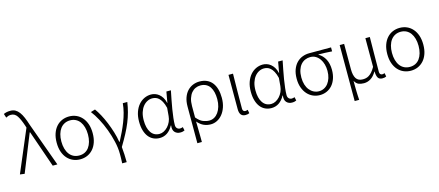

<svg xmlns="http://www.w3.org/2000/svg" viewBox="-62 -1517 5546 2425"><g transform="rotate(-15 2710.5 -304.5)"><path d="M19 0 252 -550 244 -576Q215 -664 184.5 -710.5Q154 -757 103 -757Q83 -757 67 -751.5Q51 -746 38 -738L21 -790Q37 -798 58.5 -803Q80 -808 109 -808Q146 -808 173.5 -793Q201 -778 223.5 -748Q246 -718 264.5 -674.5Q283 -631 301 -574L509 0H448L281 -481H276L79 8Z M807 13Q757 13 714 -5.5Q671 -24 639 -59.5Q607 -95 589 -147Q571 -199 571 -266Q571 -334 589 -386Q607 -438 639 -474Q671 -510 714 -528.5Q757 -547 807 -547Q857 -547 899.5 -528.5Q942 -510 974 -474Q1006 -438 1024 -386Q1042 -334 1042 -266Q1042 -199 1024 -147Q1006 -95 974 -59.5Q942 -24 899.5 -5.5Q857 13 807 13ZM807 -37Q848 -37 880 -53Q912 -69 934 -99Q956 -129 968 -171.5Q980 -214 980 -266Q980 -318 968 -360.5Q956 -403 934 -433Q912 -463 880 -479.5Q848 -496 807 -496Q766 -496 733.5 -479.5Q701 -463 678.5 -433Q656 -403 644 -360.5Q632 -318 632 -266Q632 -214 644 -171.5Q656 -129 678.5 -99Q701 -69 733.5 -53Q766 -37 807 -37Z M1303 199Q1304 180 1304.5 165Q1305 150 1305.5 136.5Q1306 123 1306 108Q1306 93 1306 73Q1306 -1 1286.5 -85.5Q1267 -170 1236.5 -252Q1206 -334 1167 -406.5Q1128 -479 1089 -529L1147 -547Q1175 -509 1204.5 -454.5Q1234 -400 1260 -336.5Q1286 -273 1307 -205Q1328 -137 1338 -72H1343Q1372 -127 1399 -183.5Q1426 -240 1448.5 -298Q1471 -356 1486.5 -415Q1502 -474 1507 -533H1566Q1556 -466 1539.5 -404.5Q1523 -343 1497.5 -280Q1472 -217 1436 -149Q1400 -81 1352 -1Q1357 46 1359.5 98.5Q1362 151 1362 199Z M1846 13Q1802 13 1765 -4Q1728 -21 1701.5 -54.5Q1675 -88 1660 -138Q1645 -188 1645 -254Q1645 -324 1664 -378.5Q1683 -433 1715.5 -470.5Q1748 -508 1790 -527.5Q1832 -547 1878 -547Q1904 -547 1930 -538.5Q1956 -530 1979.5 -511.5Q2003 -493 2021.5 -463.5Q2040 -434 2050 -391H2052L2077 -533H2136Q2125 -478 2113 -417.5Q2101 -357 2091.5 -298.5Q2082 -240 2076 -187.5Q2070 -135 2070 -95Q2070 -68 2085.5 -52.5Q2101 -37 2124 -37Q2133 -37 2143 -39.5Q2153 -42 2161 -45L2171 1Q2161 6 2147.5 9.5Q2134 13 2114 13Q2070 13 2043 -16Q2016 -45 2024 -104H2020Q1956 13 1846 13ZM1856 -38Q1886 -38 1914.5 -53Q1943 -68 1966.5 -93.5Q1990 -119 2005.5 -153.5Q2021 -188 2024 -226L2033 -331Q2020 -384 2002 -416.5Q1984 -449 1963.5 -466.5Q1943 -484 1922 -490Q1901 -496 1881 -496Q1847 -496 1815.5 -480Q1784 -464 1759.5 -433.5Q1735 -403 1720.5 -358Q1706 -313 1706 -254Q1706 -154 1745 -96Q1784 -38 1856 -38Z M2286 -281Q2286 -347 2304 -397Q2322 -447 2353 -480Q2384 -513 2425 -530Q2466 -547 2512 -547Q2567 -547 2608.5 -528Q2650 -509 2677.5 -473.5Q2705 -438 2719 -387.5Q2733 -337 2733 -275Q2733 -207 2714.5 -153.5Q2696 -100 2665.5 -63Q2635 -26 2595.5 -6.5Q2556 13 2514 13Q2466 13 2424 -5Q2382 -23 2341 -70Q2342 -32 2342.5 0.5Q2343 33 2343.5 64.5Q2344 96 2344.5 128.5Q2345 161 2345 199H2286ZM2509 -38Q2543 -38 2573 -55Q2603 -72 2625 -103Q2647 -134 2660 -177.5Q2673 -221 2673 -275Q2673 -323 2663.5 -363.5Q2654 -404 2634.5 -433.5Q2615 -463 2584 -479.5Q2553 -496 2510 -496Q2477 -496 2446.5 -482.5Q2416 -469 2393 -441.5Q2370 -414 2356 -371.5Q2342 -329 2342 -271V-123Q2386 -70 2427.5 -54Q2469 -38 2509 -38Z M2967 13Q2889 13 2889 -85V-533H2948Q2946 -417 2944.5 -303Q2943 -189 2943 -78Q2943 -57 2952.5 -47Q2962 -37 2977 -37Q2991 -37 3009 -44L3018 2Q3009 7 2996.5 10Q2984 13 2967 13Z M3307 13Q3263 13 3226 -4Q3189 -21 3162.5 -54.5Q3136 -88 3121 -138Q3106 -188 3106 -254Q3106 -324 3125 -378.5Q3144 -433 3176.5 -470.5Q3209 -508 3251 -527.5Q3293 -547 3339 -547Q3365 -547 3391 -538.5Q3417 -530 3440.5 -511.5Q3464 -493 3482.5 -463.5Q3501 -434 3511 -391H3513L3538 -533H3597Q3586 -478 3574 -417.5Q3562 -357 3552.5 -298.5Q3543 -240 3537 -187.5Q3531 -135 3531 -95Q3531 -68 3546.5 -52.5Q3562 -37 3585 -37Q3594 -37 3604 -39.5Q3614 -42 3622 -45L3632 1Q3622 6 3608.5 9.5Q3595 13 3575 13Q3531 13 3504 -16Q3477 -45 3485 -104H3481Q3417 13 3307 13ZM3317 -38Q3347 -38 3375.5 -53Q3404 -68 3427.5 -93.5Q3451 -119 3466.5 -153.5Q3482 -188 3485 -226L3494 -331Q3481 -384 3463 -416.5Q3445 -449 3424.5 -466.5Q3404 -484 3383 -490Q3362 -496 3342 -496Q3308 -496 3276.5 -480Q3245 -464 3220.5 -433.5Q3196 -403 3181.5 -358Q3167 -313 3167 -254Q3167 -154 3206 -96Q3245 -38 3317 -38Z M3941 13Q3894 13 3852 -5Q3810 -23 3778 -58Q3746 -93 3727 -144.5Q3708 -196 3708 -262Q3708 -332 3727.5 -383Q3747 -434 3780 -467.5Q3813 -501 3855.5 -517Q3898 -533 3944 -533H4230V-481Q4183 -484 4141 -486Q4099 -488 4053 -488V-484Q4107 -454 4137.5 -396Q4168 -338 4168 -256Q4168 -192 4150 -141.5Q4132 -91 4101.5 -57Q4071 -23 4029.5 -5Q3988 13 3941 13ZM3941 -37Q3977 -37 4008 -52.5Q4039 -68 4061.5 -97Q4084 -126 4097 -167Q4110 -208 4110 -259Q4110 -303 4099 -343.5Q4088 -384 4066.5 -415Q4045 -446 4014 -464.5Q3983 -483 3943 -483Q3907 -483 3875 -469Q3843 -455 3819.5 -427.5Q3796 -400 3782.5 -358.5Q3769 -317 3769 -262Q3769 -210 3782 -168.5Q3795 -127 3818.5 -98Q3842 -69 3873.5 -53Q3905 -37 3941 -37Z M4343 -533H4401V-199Q4401 -122 4427.5 -80.5Q4454 -39 4514 -39Q4534 -39 4554 -43Q4574 -47 4594.5 -59.5Q4615 -72 4636 -95.5Q4657 -119 4679 -158V-533H4737Q4736 -417 4734.5 -303Q4733 -189 4733 -78Q4733 -57 4743 -47Q4753 -37 4768 -37Q4781 -37 4799 -44L4808 2Q4799 7 4787 10Q4775 13 4758 13Q4717 13 4700.5 -13Q4684 -39 4682 -97H4680Q4647 -40 4605.5 -14Q4564 12 4516 12Q4477 12 4447 0Q4417 -12 4395 -51Q4395 -7 4395.5 25Q4396 57 4396.5 85Q4397 113 4398.5 139.5Q4400 166 4402 199H4343Z M5130 13Q5080 13 5037 -5.5Q4994 -24 4962 -59.5Q4930 -95 4912 -147Q4894 -199 4894 -266Q4894 -334 4912 -386Q4930 -438 4962 -474Q4994 -510 5037 -528.5Q5080 -547 5130 -547Q5180 -547 5222.5 -528.5Q5265 -510 5297 -474Q5329 -438 5347 -386Q5365 -334 5365 -266Q5365 -199 5347 -147Q5329 -95 5297 -59.5Q5265 -24 5222.5 -5.5Q5180 13 5130 13ZM5130 -37Q5171 -37 5203 -53Q5235 -69 5257 -99Q5279 -129 5291 -171.5Q5303 -214 5303 -266Q5303 -318 5291 -360.5Q5279 -403 5257 -433Q5235 -463 5203 -479.5Q5171 -496 5130 -496Q5089 -496 5056.5 -479.5Q5024 -463 5001.5 -433Q4979 -403 4967 -360.5Q4955 -318 4955 -266Q4955 -214 4967 -171.5Q4979 -129 5001.5 -99Q5024 -69 5056.5 -53Q5089 -37 5130 -37Z"/></g></svg>

Font: Kinto Sans Light
Style: Regular
Weight: 300
Designer: Authors: Ryoko NISHIZUKA  (kana & ideographs); Paul D. Hunt (Latin, Greek & Cyrillic); Wenlong ZHANG  (bopomofo); Sandol
Foundry: Adobe Systems Incorporated, ookami Inc.
Version: Version 0.001